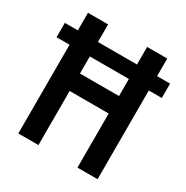

<svg xmlns="http://www.w3.org/2000/svg" viewBox="-166 -915 951 984"><g transform="rotate(30 309.5 -423.0)"><path d="M75 -66H194V-386H425V-66H544V-591H621V-676H544V-780H425V-676H194V-780H75V-676H-2V-591H75ZM195 -490V-591H426V-490Z"/></g></svg>

Font: Noto Sans Malayalam UI Condensed SemiBold
Style: Regular
Weight: 600
Width: 3
Designer: Jelle Bosma - Monotype Design Team
Foundry: Monotype Imaging Inc.
Version: Version 2.104